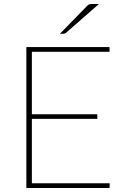

<svg xmlns="http://www.w3.org/2000/svg" viewBox="-20 -938 622 958"><path d="M527.5 -23.5 526.5 0H111.5V-703H526.5V-679.5H139V-368H465.5V-345H139V-23.5ZM473.5 -918 309 -774Q304 -769.5 296 -769.5H279L415 -909Q420 -914.5 425 -916.2Q430 -918 440 -918Z"/></svg>

Font: Lato ExtraLight
Style: Regular
Weight: 275
Designer: Lukasz Dziedzic with Adam Twardoch and Botio Nikoltchev
Foundry: tyPoland Lukasz Dziedzic
Version: Version 2.015; 2015-08-06; http://www.latofonts.com/